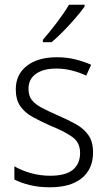

<svg xmlns="http://www.w3.org/2000/svg" viewBox="-20 -785 456 815"><path d="M375 -138Q375 -68 327.5 -29Q280 10 192 10Q144 10 106 0.5Q68 -9 41 -23V-79Q72 -61 111.5 -50Q151 -39 193 -39Q259 -39 289.5 -64.5Q320 -90 320 -136Q320 -179 288.5 -202.5Q257 -226 195 -251Q152 -270 118.5 -288.5Q85 -307 66 -334.5Q47 -362 47 -406Q47 -469 94 -505.5Q141 -542 221 -542Q263 -542 299.5 -533Q336 -524 367 -510L346 -464Q319 -477 286 -485.5Q253 -494 219 -494Q164 -494 132.5 -471.5Q101 -449 101 -408Q101 -378 115.5 -360Q130 -342 157.5 -327.5Q185 -313 226 -295Q268 -277 302 -258Q336 -239 355.5 -211Q375 -183 375 -138ZM339 -757Q324 -736 300 -708Q276 -680 249 -652.5Q222 -625 199 -606H162V-616Q191 -649 222 -690Q253 -731 273 -765H339Z"/></svg>

Font: Noto Sans Gurmukhi UI SemiCondensed Light
Style: Regular
Weight: 300
Width: 4
Designer: Jelle Bosma - Monotype Design Team
Foundry: Monotype Imaging Inc.
Version: Version 2.004; ttfautohint (v1.8.4.7-5d5b)